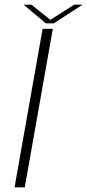

<svg xmlns="http://www.w3.org/2000/svg" viewBox="-20 -798 372 818"><path d="M42 0H85.5L205 -675H161.5ZM175.5 -698.5H209L331.5 -778H296L194.5 -713.5L114 -778H80.5Z"/></svg>

Font: Anybody SemiExpanded ExtraLight
Style: Italic
Weight: 250
Width: 6
Italic angle: -10°
Version: Version 1.113;gftools[0.9.25]